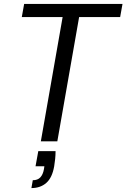

<svg xmlns="http://www.w3.org/2000/svg" viewBox="-20 -720 644 978"><path d="M188 0 299 -633H91L103 -700H604L592 -633H383L272 0ZM140 238 147 198Q172 198 185.5 183.5Q199 169 204 141L206 127H161L175 50H263Q263 70 261 89.5Q259 109 256 127Q246 185 216 211.5Q186 238 140 238Z"/></svg>

Font: DM Sans 28pt
Style: Italic
Weight: 400
Italic angle: -10°
Version: Version 4.004;gftools[0.9.30]